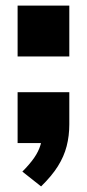

<svg xmlns="http://www.w3.org/2000/svg" viewBox="-20 -512 312 687"><path d="M127 155 60 102Q86 76 102 53Q118 30 125 6.5Q132 -17 132 -43L172 0H43V-182H228V-67Q228 -26 218.5 11Q209 48 187 83Q165 118 127 155ZM43 -310V-492H228V-310Z"/></svg>

Font: Nunito Sans 12pt ExtraLight Black
Style: Regular
Weight: 900
Version: Version 3.101;gftools[0.9.27]